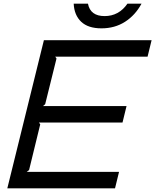

<svg xmlns="http://www.w3.org/2000/svg" viewBox="-20 -1030 849 1050"><path d="M631 -90 609 0H20L220 -810H809L787 -720H282L289 -710L227 -460L215 -450H672L650 -360H193L200 -350L139 -100L126 -90ZM677 -1010H754Q720 -947 664 -911Q608 -875 535 -875Q462 -875 424 -911Q386 -947 383 -1010H461Q474 -942 552 -942Q630 -942 677 -1010Z"/></svg>

Font: Sinkin Sans 400 Italic
Style: Italic
Weight: 400
Italic angle: -112°
Designer: Keith Bates
Foundry: K-Type
Version: Sinkin Sans (version 1.0)  by Keith Bates   •   © 2014   www